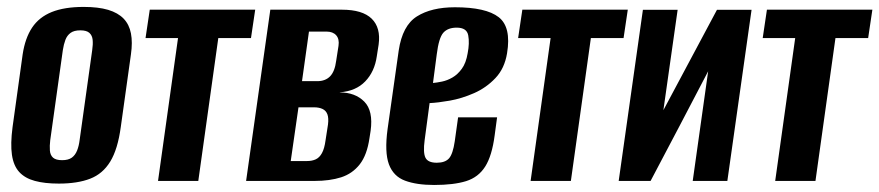

<svg xmlns="http://www.w3.org/2000/svg" viewBox="-20 -523 2542 555"><path d="M150 7.7Q109 7.7 80.6 -0.1Q52.1 -7.8 35.6 -25.8Q19.1 -43.8 14.5 -75.5Q9.9 -107.1 16.3 -155.7L45.5 -365.9Q52.6 -412.9 72.8 -443.2Q93 -473.5 129.7 -488.3Q166.4 -503 222 -503Q264 -503 292.5 -494.6Q320.9 -486.1 337.3 -469.2Q353.6 -452.2 358.5 -426.5Q363.5 -400.8 358.5 -365.9L329.2 -156.4Q320.5 -91.6 298.7 -56Q277 -20.4 240.5 -6.4Q204 7.7 150 7.7ZM159.5 -60Q177.5 -60 187.6 -67.3Q197.6 -74.6 202.9 -88Q208.1 -101.3 210.1 -117.7L246.5 -377.9Q249.1 -395 247.8 -407.9Q246.5 -420.7 238.3 -428Q230.2 -435.3 212.2 -435.3Q194.1 -435.3 184.1 -428Q174 -420.7 169.1 -407.9Q164.2 -395 161.6 -377.9L125.2 -117.7Q123.2 -101.3 124.2 -88Q125.2 -74.6 133.3 -67.3Q141.5 -60 159.5 -60Z M436.8 0 494.6 -413H400.7L412.9 -495H717.7L705.5 -413H611L553.2 0Z M691.4 0 761.4 -495H968.3Q1027.9 -495 1054.5 -468.9Q1081.1 -442.8 1074.5 -394.3L1069.2 -360.4Q1062.9 -315.9 1035.8 -287.8Q1008.8 -259.6 962.4 -256.2V-255.8Q1006.6 -255.8 1033 -229.3Q1059.3 -202.7 1051.3 -144.7L1048 -123.7Q1041 -75.1 1020 -48.1Q998.9 -21.1 966.2 -10.5Q933.4 0 889.3 0ZM820.4 -57.5H867.8Q882.1 -57.5 892.8 -62.5Q903.5 -67.4 910.6 -80.4Q917.8 -93.3 921 -117.2L928.1 -163.1Q930.4 -181.7 926.4 -192.5Q922.4 -203.3 912.4 -208Q902.4 -212.8 887.4 -212.8H842.8ZM853 -288.4H897.2Q920.5 -288.4 934.2 -302.4Q947.8 -316.4 951.8 -347.5L958.5 -390.5Q961.4 -410.1 951.9 -420.9Q942.4 -431.7 923.7 -431.7H873.1Z M1234.7 11.7Q1184.2 11.7 1150.7 -0.8Q1117.2 -13.3 1104.2 -48.1Q1091.3 -83 1100.3 -149.6L1132.5 -376.8Q1143.2 -449.2 1185.2 -475.6Q1227.2 -502 1295 -502Q1384.7 -502 1421.5 -473.4Q1458.3 -444.8 1445.7 -369Q1438.5 -325 1412 -297.2Q1385.6 -269.3 1350.4 -253.8Q1315.1 -238.3 1280.3 -232.1Q1245.5 -226 1221.8 -225L1207.5 -118Q1202.6 -81.5 1209.9 -67Q1217.2 -52.6 1242.5 -52.6Q1266.7 -52.6 1278 -65.3Q1289.2 -78.1 1294.5 -114.5L1304.2 -183.9H1416.9L1409.9 -131.9Q1402.2 -72.7 1382.6 -41.7Q1363 -10.6 1327.3 0.6Q1291.6 11.7 1234.7 11.7ZM1231.6 -283.1Q1242.6 -284.1 1257.7 -287.2Q1272.8 -290.3 1287.9 -299Q1303 -307.7 1315.1 -324.4Q1327.2 -341.1 1331.8 -369Q1337.6 -398.4 1333.5 -420.7Q1329.4 -443.1 1300.1 -443.1Q1274.5 -443.1 1261.4 -428.3Q1248.4 -413.5 1242.5 -366Z M1513.8 0 1571.6 -413H1477.7L1489.9 -495H1794.7L1782.5 -413H1688L1630.2 0Z M1768.4 0 1838.4 -494.7H1938.8L1897.6 -204.5L2052.5 -494.7H2152.5L2082.5 0H1982.4L2027 -317Q1985.2 -237.5 1944.1 -158.5Q1903 -79.6 1860.6 0Z M2220.8 0 2278.6 -413H2184.7L2196.9 -495H2501.7L2489.5 -413H2395L2337.2 0Z"/></svg>

Font: Alumni Sans SC Thin
Style: Italic
Weight: 100
Italic angle: -8°
Designer: Robert E. Leuschke
Foundry: Robert E. Leuschke
Version: Version 1.016